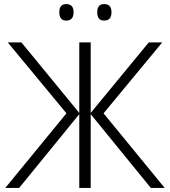

<svg xmlns="http://www.w3.org/2000/svg" viewBox="-20 -922 835 942"><path d="M306 -366 18 -714H85L369 -368V-714H425V-368L710 -714H776L488 -366L788 0H720L425 -362V0H369V-362L74 0H6ZM271 -862Q271 -902 305 -902Q341 -902 341 -862Q341 -821 305 -821Q271 -821 271 -862ZM457 -862Q457 -902 491 -902Q527 -902 527 -862Q527 -821 491 -821Q457 -821 457 -862Z"/></svg>

Font: BC Sans Light
Style: Regular
Weight: 300
Designer: Monotype Design Team
Foundry: Monotype Imaging Inc.
Version: Version 2.000;GOOG;noto-source:20170915:90ef993387c0